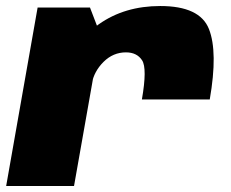

<svg xmlns="http://www.w3.org/2000/svg" viewBox="-34 -618 769 638"><path d="M437.5 -287.5H663Q690.5 -445.5 660.2 -521.8Q630 -598 498.5 -598Q380 -598 294.5 -537.5Q209 -477 193 -386.5L271 -340Q278.5 -381 310.2 -412.5Q342 -444 384.5 -444Q421 -444 438.2 -417.5Q455.5 -391 437.5 -287.5ZM-13.5 0H212L300.5 -500.5L265 -593H91Z"/></svg>

Font: Anybody Black
Style: Italic
Weight: 900
Italic angle: -10°
Designer: Tyler Finck
Foundry: Etcetera Type Company
Version: Version 1.113;gftools[0.9.25]